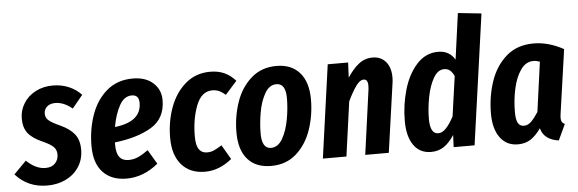

<svg xmlns="http://www.w3.org/2000/svg" viewBox="-74 -914 3277 1088"><g transform="rotate(-5 1564.5 -369.5)"><path d="M397 -479 337 -406Q289 -446 240 -446Q211 -446 193.5 -430.5Q176 -415 176 -390Q176 -368 193.5 -352.5Q211 -337 258 -316Q311 -292 337.5 -258.5Q364 -225 364 -171Q364 -115 336.5 -72.5Q309 -30 261.5 -7Q214 16 156 16Q45 16 -25 -63L46 -135Q99 -84 154 -84Q190 -84 209 -104.5Q228 -125 228 -154Q228 -181 211 -198Q194 -215 149 -235Q94 -259 69 -290.5Q44 -322 44 -374Q44 -421 68.5 -460.5Q93 -500 136.5 -523Q180 -546 235 -546Q284 -546 325.5 -528.5Q367 -511 397 -479Z M848 -410Q848 -306 768 -257.5Q688 -209 558 -194V-180Q558 -132 575.5 -110Q593 -88 627 -88Q655 -88 680.5 -99Q706 -110 739 -134L787 -53Q703 16 607 16Q521 16 472.5 -35.5Q424 -87 424 -185Q424 -279 453 -361.5Q482 -444 542 -495Q602 -546 690 -546Q763 -546 805.5 -507.5Q848 -469 848 -410ZM717 -405Q717 -451 676 -451Q633 -451 606 -402.5Q579 -354 566 -281Q717 -298 717 -405Z M1274 -482 1208 -408Q1188 -425 1171 -432.5Q1154 -440 1134 -440Q1071 -440 1041.5 -363Q1012 -286 1012 -189Q1012 -137 1028 -114.5Q1044 -92 1074 -92Q1095 -92 1113 -100Q1131 -108 1158 -125L1206 -43Q1134 16 1053 16Q968 16 920 -39Q872 -94 872 -192Q872 -285 902 -366Q932 -447 990.5 -496.5Q1049 -546 1130 -546Q1176 -546 1211 -530Q1246 -514 1274 -482Z M1249 -190Q1249 -280 1277 -361.5Q1305 -443 1363.5 -494.5Q1422 -546 1507 -546Q1592 -546 1639 -492.5Q1686 -439 1686 -340Q1686 -251 1658.5 -169.5Q1631 -88 1573 -36Q1515 16 1429 16Q1343 16 1296 -37Q1249 -90 1249 -190ZM1551 -359Q1551 -443 1498 -443Q1458 -443 1432.5 -399Q1407 -355 1396 -292.5Q1385 -230 1385 -172Q1385 -86 1437 -86Q1477 -86 1502.5 -130.5Q1528 -175 1539.5 -238Q1551 -301 1551 -359Z M2157 -424Q2157 -406 2154 -388L2099 0H1965L2016 -370Q2017 -377 2017 -390Q2017 -426 1993 -426Q1972 -426 1950 -396Q1928 -366 1901 -310L1858 0H1724L1798 -530H1914L1910 -444Q1941 -492 1975.5 -519Q2010 -546 2054 -546Q2101 -546 2129 -513.5Q2157 -481 2157 -424Z M2691 -741 2587 0H2468L2471 -69Q2444 -27 2412.5 -5.5Q2381 16 2339 16Q2275 16 2240 -33.5Q2205 -83 2205 -172Q2205 -263 2230 -349Q2255 -435 2305.5 -490.5Q2356 -546 2427 -546Q2491 -546 2522 -493L2558 -755ZM2342 -172Q2342 -86 2388 -86Q2411 -86 2432.5 -108.5Q2454 -131 2477 -174L2509 -401Q2498 -424 2485 -434.5Q2472 -445 2452 -445Q2416 -445 2391 -401Q2366 -357 2354 -293Q2342 -229 2342 -172Z M3140 -499 3089 -142Q3086 -124 3086 -111Q3086 -98 3090.5 -90Q3095 -82 3107 -76L3065 14Q3026 9 2999.5 -10Q2973 -29 2964 -64Q2936 -24 2905.5 -4Q2875 16 2833 16Q2768 16 2731.5 -34Q2695 -84 2695 -170Q2695 -266 2723.5 -351.5Q2752 -437 2813.5 -491.5Q2875 -546 2970 -546Q3054 -546 3140 -499ZM2831 -168Q2831 -124 2842 -105Q2853 -86 2876 -86Q2898 -86 2917 -104.5Q2936 -123 2958 -157L2997 -440Q2978 -447 2960 -447Q2917 -447 2888 -405.5Q2859 -364 2845 -300Q2831 -236 2831 -168Z"/></g></svg>

Font: Fira Sans Extra Condensed SemiBold
Style: Italic
Weight: 600
Width: 3
Italic angle: -8°
Designer: Carrois Corporate & Edenspiekermann AG
Foundry: Carrois Corporate GbR & Edenspiekermann AG
Version: Version 4.203